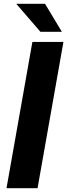

<svg xmlns="http://www.w3.org/2000/svg" viewBox="-20 -982 351 1002"><path d="M176 0H14L149 -763H311ZM303 -816H191L65 -962H215Z"/></svg>

Font: Open Sauce One ExtraBold Italic
Style: Regular
Weight: 800
Italic angle: -10°
Designer: Alfredo Marco Pradil
Foundry: Creative Sauce Fz LLC
Version: Version 1.477